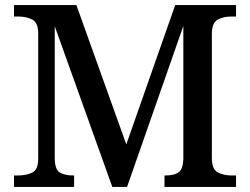

<svg xmlns="http://www.w3.org/2000/svg" viewBox="-20 -734 982 754"><path d="M35 0V-45H51Q84 -45 107 -56.5Q130 -68 130 -110V-603Q130 -645 107 -657Q84 -669 54 -669H35V-714H280L476 -167L668 -714H907V-669H887Q857 -669 834.5 -656.5Q812 -644 812 -601V-113Q812 -70 834.5 -57.5Q857 -45 889 -45H907V0H626V-45H631Q663 -45 680.5 -56.5Q698 -68 700 -108V-632L479 0H421L195 -631V-115Q195 -69 214 -57Q233 -45 267 -45H271V0Z"/></svg>

Font: Noto Serif Lao Medium
Style: Regular
Weight: 500
Designer: Monotype Design Team
Foundry: Monotype Imaging Inc.
Version: Version 2.003; ttfautohint (v1.8.4.7-5d5b)